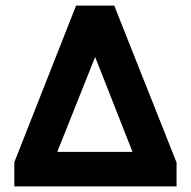

<svg xmlns="http://www.w3.org/2000/svg" viewBox="-20 -664 680 684"><path d="M31 -86 251 -644H387L609 -85V0H31ZM452 -123 319 -461 184 -123Z"/></svg>

Font: Kanit SemiBold
Style: Regular
Weight: 600
Designer: Katatrad Team
Foundry: CadsonDemak
Version: Version 1.030